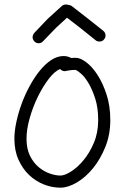

<svg xmlns="http://www.w3.org/2000/svg" viewBox="-20 -826 548 866"><path d="M252.9 -34.2Q271.5 -34.2 300.3 -52.2Q329.1 -70.3 356.4 -103Q383.8 -135.7 403.3 -181.6Q422.9 -227.5 422.9 -284.2Q422.9 -338.9 409.7 -380.4Q396.5 -421.9 379.4 -450.7Q362.3 -479.5 345.2 -494.1Q328.1 -508.8 320.3 -510.7Q303.7 -510.7 290.5 -508.3Q277.3 -505.9 272.5 -504.9Q260.7 -504.9 251 -514.6Q226.6 -504.9 200.2 -470.7Q173.8 -436.5 151.4 -391.1Q128.9 -345.7 114.3 -294.4Q99.6 -243.2 99.6 -200.2Q99.6 -155.3 115.2 -123.5Q130.9 -91.8 154.3 -72.3Q177.7 -52.7 204.1 -43.5Q230.5 -34.2 252.9 -34.2ZM321.3 -565.4Q341.8 -565.4 368.7 -545.4Q395.5 -525.4 419.4 -488.8Q443.4 -452.1 460.4 -400.4Q477.5 -348.6 477.5 -284.2Q477.5 -218.8 455.1 -163.1Q432.6 -107.4 398.9 -66.4Q365.2 -25.4 325.7 -2.4Q286.1 20.5 252.9 20.5Q214.8 20.5 177.7 5.9Q140.6 -8.8 111.3 -36.6Q82 -64.5 63.5 -105.5Q44.9 -146.5 44.9 -200.2Q44.9 -234.4 53.7 -275.4Q62.5 -316.4 77.6 -357.9Q92.8 -399.4 113.8 -438Q134.8 -476.6 159.2 -506.8Q183.6 -537.1 210.9 -555.2Q238.3 -573.2 266.6 -573.2Q277.3 -573.2 285.6 -570.8Q293.9 -568.4 300.8 -564.5Q305.7 -564.5 310.5 -564.9Q315.4 -565.4 321.3 -565.4ZM456.1 -666Q456.1 -655.3 449.2 -648.4Q442.4 -638.7 428.7 -638.7Q418 -638.7 411.1 -644.5L341.8 -700.2L282.2 -746.1L233.4 -701.2L173.8 -639.6Q166 -630.9 154.3 -630.9Q143.6 -630.9 135.7 -638.7Q127 -647.5 127 -658.2Q127 -668 134.8 -677.7L195.3 -741.2L258.8 -798.8Q266.6 -805.7 277.3 -805.7Q285.2 -805.7 288.1 -803.7Q296.9 -803.7 304.7 -797.9L375 -743.2L445.3 -687.5Q456.1 -678.7 456.1 -666Z"/></svg>

Font: Coming Soon
Style: Regular
Weight: 400
Designer: Dathan Boardman
Foundry: Open Window
Version: Version 1.000